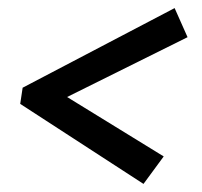

<svg xmlns="http://www.w3.org/2000/svg" viewBox="-20 -522 500 475"><path d="M385 -135 335 -67 30 -265 36 -305 412 -502 444 -430 146 -282Z"/></svg>

Font: Piazzolla Thin
Style: Bold Italic
Weight: 700
Italic angle: -11.3°
Version: Version 2.005